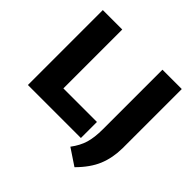

<svg xmlns="http://www.w3.org/2000/svg" viewBox="-220 -952 1341 1341"><g transform="rotate(45 450.0 -282.0)"><path d="M60 0V-740H252V-158.5H583.5V0ZM574.5 95Q616 40 632.5 -15.2Q649 -70.5 649 -150.5V-740H840V-155.5Q839 -59 806.5 19.5Q774 98 696 176Z"/></g></svg>

Font: Encode Sans ExtraBold
Style: Regular
Weight: 800
Designer: Multiple Designers
Foundry: Impallari Type
Version: Version 2.000